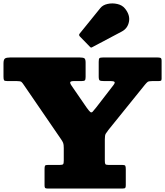

<svg xmlns="http://www.w3.org/2000/svg" viewBox="-30 -1079 945 1099"><path d="M225 -18V-112Q225 -126.5 228 -130.8Q231 -135 245 -135H313Q328 -135 331.5 -139.5Q335 -144 335 -159.5V-231.5Q335 -252 331.5 -260.8Q328 -269.5 320.5 -280.5L107 -592Q98.5 -605 92.8 -610Q87 -615 64.5 -615H11.5Q-4 -615 -7 -620Q-10 -625 -10 -640.5V-715Q-10 -738.5 -1.5 -744.2Q7 -750 28.5 -750H425.5Q444.5 -750 452.2 -745.8Q460 -741.5 460 -721V-638.5Q460 -623.5 455.8 -619.2Q451.5 -615 437 -615H394.5Q376 -615 372.5 -609.5Q369 -604 380 -588L466 -463Q480 -443.5 486.8 -438Q493.5 -432.5 500.5 -439.8Q507.5 -447 521.5 -465L618 -590Q630.5 -606 625 -610.5Q619.5 -615 603.5 -615H565Q546 -615 540.5 -618.8Q535 -622.5 535 -641.5V-725Q535 -742 539.2 -746Q543.5 -750 560 -750H870.5Q883.5 -750 889.2 -747.5Q895 -745 895 -730.5V-628.5Q895 -619 890.8 -617Q886.5 -615 876.5 -615H843.5Q821.5 -615 815.2 -610.2Q809 -605.5 799.5 -594L590 -334.5Q580.5 -322 575.2 -313.5Q570 -305 570 -281.5V-158.5Q570 -144.5 573 -139.8Q576 -135 590 -135H669.5Q684 -135 687 -130.2Q690 -125.5 690 -110.5V-19.5Q690 -8 687.2 -4Q684.5 0 673 0H241Q231 0 228 -3.5Q225 -7 225 -18ZM483.5 -812.5 427 -870.5Q418.5 -879.5 427.5 -888.5L544.5 -1033Q558.5 -1050.5 585.8 -1056.5Q613 -1062.5 641.2 -1056.2Q669.5 -1050 685.5 -1030Q715.5 -993 708.2 -954.8Q701 -916.5 667 -898.5L499 -809.5Q493.5 -806 490.5 -807Q487.5 -808 483.5 -812.5Z"/></svg>

Font: Besley* Fatface
Style: Regular
Weight: 900
Designer: Owen Earl
Foundry: indestructible type*
Version: Version 3.000; ttfautohint (v1.8.3)